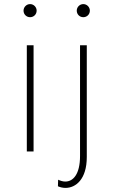

<svg xmlns="http://www.w3.org/2000/svg" viewBox="-20 -740 555 938"><path d="M111 0H144V-519H111ZM127 -656C145 -656 159 -670 159 -688C159 -705 145 -720 127 -720C109 -720 95 -705 95 -688C95 -670 109 -656 127 -656ZM264 138 263 170C274 175 287 178 300 178C350 178 404 136 404 27V-519H371V22C371 112 337 147 299 147C287 147 275 143 264 138ZM387 -656C405 -656 419 -670 419 -688C419 -705 405 -720 387 -720C369 -720 355 -705 355 -688C355 -670 369 -656 387 -656Z"/></svg>

Font: Chess Sans ExtraLight
Style: Regular
Weight: 275
Designer: Wolf Bōese
Foundry: Wolf Bōese
Version: Version 7.223;Glyphs 3.3 (3306)